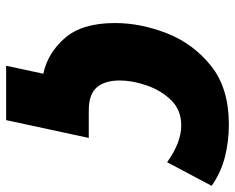

<svg xmlns="http://www.w3.org/2000/svg" viewBox="-90 -675 765 625"><g transform="rotate(90 292.5 -362.5)"><path d="M371 0 429 -269H339Q287 -269 264.5 -295Q242 -321 242 -370Q242 -411 258 -457.5Q274 -504 306 -537Q338 -570 388 -570Q444 -570 508 -524L585 -669Q542 -699 491.5 -712Q441 -725 385 -725Q267 -725 194.5 -667Q122 -609 88.5 -523.5Q55 -438 55 -354Q55 -247 104 -191Q153 -135 220 -121L194 0Z"/></g></svg>

Font: Noto Sans Display SemiCondensed Black
Style: Italic
Weight: 900
Width: 4
Designer: Monotype Design team
Foundry: Monotype Imaging Inc.
Version: 1.000